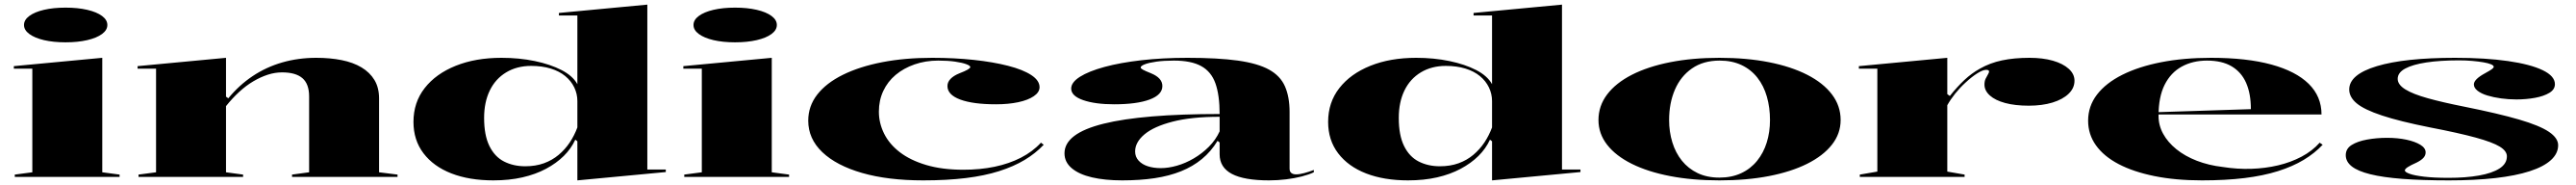

<svg xmlns="http://www.w3.org/2000/svg" viewBox="-20 -765 11158 800"><path d="M264 -582Q211 -582 170.5 -591.5Q130 -601 107 -618Q84 -635 84 -657Q84 -679 107 -696Q130 -713 170.5 -722.5Q211 -732 264 -732Q317 -732 358 -722.5Q399 -713 422 -696Q445 -679 445 -657Q445 -635 422 -618Q399 -601 358 -591.5Q317 -582 264 -582ZM44 0V-10L120 -20V-468H40V-479L423 -515V-20L498 -10V0Z M1702 -10V0H1245V-10L1319 -20V-348Q1319 -402 1290 -427Q1261 -452 1202 -452Q1171 -452 1140 -442Q1109 -432 1077.5 -413.5Q1046 -395 1016 -367.5Q986 -340 959 -306V-20L1033 -10V0H580V-10L656 -20V-468H576V-479L959 -515V-347L969 -340Q1016 -397 1074.5 -436Q1133 -475 1202.5 -495Q1272 -515 1350 -515Q1410 -515 1460 -505Q1510 -495 1546 -473.5Q1582 -452 1602 -419Q1622 -386 1622 -339V-20Z M2784 -745V-32H2864V-21L2481 15V-154L2472 -161Q2454 -122 2422 -90.5Q2390 -59 2345 -35Q2300 -11 2243 2Q2186 15 2117 15Q2013 15 1935.5 -15Q1858 -45 1814.5 -102Q1771 -159 1771 -238Q1771 -322 1819.5 -384Q1868 -446 1954 -480.5Q2040 -515 2152 -515Q2229 -515 2296.5 -501Q2364 -487 2412.5 -462Q2461 -437 2481 -401V-698H2401V-709ZM2281 -480Q2219 -480 2172.5 -452Q2126 -424 2101.5 -373.5Q2077 -323 2077 -255Q2077 -180 2100 -133.5Q2123 -87 2163.5 -66.5Q2204 -46 2255 -46Q2300 -46 2336 -59Q2372 -72 2400 -95.5Q2428 -119 2448 -149Q2468 -179 2481 -214V-328Q2481 -359 2467.5 -387Q2454 -415 2428.5 -436Q2403 -457 2365.5 -468.5Q2328 -480 2281 -480Z M3164 -582Q3111 -582 3070.5 -591.5Q3030 -601 3007 -618Q2984 -635 2984 -657Q2984 -679 3007 -696Q3030 -713 3070.5 -722.5Q3111 -732 3164 -732Q3217 -732 3258 -722.5Q3299 -713 3322 -696Q3345 -679 3345 -657Q3345 -635 3322 -618Q3299 -601 3258 -591.5Q3217 -582 3164 -582ZM2944 0V-10L3020 -20V-468H2940V-479L3323 -515V-20L3398 -10V0Z M3979 15Q3826 15 3714.5 -17Q3603 -49 3542 -107Q3481 -165 3481 -243Q3481 -306 3520 -356Q3559 -406 3631 -441.5Q3703 -477 3801 -496Q3899 -515 4018 -515Q4114 -515 4198 -506Q4282 -497 4346.5 -480.5Q4411 -464 4447 -440.5Q4483 -417 4483 -388Q4483 -366 4458 -349Q4433 -332 4390.5 -323Q4348 -314 4294 -314Q4195 -314 4139.5 -334.5Q4084 -355 4084 -393Q4084 -410 4097.5 -424Q4111 -438 4136 -448Q4183 -466 4183 -475Q4183 -481 4165.5 -487.5Q4148 -494 4117 -498.5Q4086 -503 4044 -503Q3989 -503 3941.5 -486.5Q3894 -470 3859.5 -441Q3825 -412 3806 -371.5Q3787 -331 3787 -282Q3787 -233 3809.5 -187.5Q3832 -142 3877.5 -107Q3923 -72 3992 -51.5Q4061 -31 4153 -31Q4226 -31 4288.5 -44Q4351 -57 4402 -83Q4453 -109 4489 -148L4501 -139Q4466 -102 4418.5 -73.5Q4371 -45 4308 -25Q4245 -5 4163.5 5Q4082 15 3979 15Z M5124 -515Q5256 -515 5342 -503Q5428 -491 5477 -464Q5526 -437 5546 -391.5Q5566 -346 5566 -281V-36Q5566 -23 5573.5 -17Q5581 -11 5594 -11Q5609 -11 5629.5 -16.5Q5650 -22 5671 -30V-20Q5650 -10 5619 -2Q5588 6 5551 10.5Q5514 15 5477 15Q5369 15 5316 -13Q5263 -41 5263 -98Q5263 -114 5263 -122Q5263 -130 5263 -136Q5263 -142 5263 -149L5254 -156Q5226 -110 5186.5 -77.5Q5147 -45 5096 -24.5Q5045 -4 4981.5 5.5Q4918 15 4841 15Q4766 15 4710 2Q4654 -11 4622.5 -37.5Q4591 -64 4591 -102Q4591 -188 4760 -230Q4929 -272 5263 -272Q5263 -353 5245 -404Q5227 -455 5183.5 -479Q5140 -503 5065 -503Q5022 -503 4989.5 -498.5Q4957 -494 4939 -487Q4921 -480 4921 -473Q4921 -469 4931 -463.5Q4941 -458 4966 -448Q5015 -428 5015 -393Q5015 -355 4959.5 -334.5Q4904 -314 4806 -314Q4724 -314 4672 -332Q4620 -350 4620 -382Q4620 -409 4658 -433Q4696 -457 4764 -475.5Q4832 -494 4924 -504.5Q5016 -515 5124 -515ZM5263 -260Q5141 -260 5059.5 -239Q4978 -218 4937.5 -184Q4897 -150 4897 -110Q4897 -87 4912 -70.5Q4927 -54 4952 -46Q4977 -38 5008 -38Q5041 -38 5078 -48.5Q5115 -59 5151 -80Q5187 -101 5216.5 -130.5Q5246 -160 5263 -197Z M6746 -745V-32H6826V-21L6443 15V-154L6434 -161Q6416 -122 6384 -90.5Q6352 -59 6307 -35Q6262 -11 6205 2Q6148 15 6079 15Q5975 15 5897.5 -15Q5820 -45 5776.5 -102Q5733 -159 5733 -238Q5733 -322 5781.5 -384Q5830 -446 5916 -480.5Q6002 -515 6114 -515Q6191 -515 6258.5 -501Q6326 -487 6374.5 -462Q6423 -437 6443 -401V-698H6363V-709ZM6243 -480Q6181 -480 6134.5 -452Q6088 -424 6063.5 -373.5Q6039 -323 6039 -255Q6039 -180 6062 -133.5Q6085 -87 6125.5 -66.5Q6166 -46 6217 -46Q6262 -46 6298 -59Q6334 -72 6362 -95.5Q6390 -119 6410 -149Q6430 -179 6443 -214V-328Q6443 -359 6429.5 -387Q6416 -415 6390.5 -436Q6365 -457 6327.5 -468.5Q6290 -480 6243 -480Z M7428 -515Q7546 -515 7642.5 -496Q7739 -477 7808.5 -441.5Q7878 -406 7915.5 -356.5Q7953 -307 7953 -246Q7953 -187 7915 -139Q7877 -91 7807.5 -56.5Q7738 -22 7642 -3.5Q7546 15 7428 15Q7311 15 7214.5 -3.5Q7118 -22 7048.5 -56.5Q6979 -91 6941.5 -139Q6904 -187 6904 -246Q6904 -307 6941.5 -356.5Q6979 -406 7048.5 -441.5Q7118 -477 7214.5 -496Q7311 -515 7428 -515ZM7429 -503Q7358 -503 7309 -469Q7260 -435 7235 -377Q7210 -319 7210 -246Q7210 -195 7224 -149.5Q7238 -104 7265.5 -70Q7293 -36 7333.5 -16.5Q7374 3 7428 3Q7481 3 7522 -16Q7563 -35 7591 -69.5Q7619 -104 7633 -149Q7647 -194 7647 -246Q7647 -300 7633.5 -347Q7620 -394 7592.5 -429Q7565 -464 7524 -483.5Q7483 -503 7429 -503Z M8036 0V-10L8112 -23V-468H8032V-479L8415 -515V-358L8426 -350Q8458 -390 8489 -419Q8520 -448 8556 -468Q8600 -493 8652.5 -504Q8705 -515 8771 -515Q8829 -515 8872.5 -502.5Q8916 -490 8941 -467.5Q8966 -445 8966 -416Q8966 -384 8940.5 -359.5Q8915 -335 8870.5 -321.5Q8826 -308 8768 -308Q8709 -308 8666 -319.5Q8623 -331 8599.5 -352Q8576 -373 8576 -399Q8576 -414 8581 -424.5Q8586 -435 8591 -443Q8596 -451 8596 -456Q8596 -463 8583 -463Q8569 -463 8545 -448Q8521 -433 8493 -407Q8469 -385 8449 -360Q8429 -335 8415 -310V-23L8490 -10V0Z M9558 -515Q9712 -515 9818.5 -486Q9925 -457 9980.5 -402.5Q10036 -348 10036 -270H9328V-280L9730 -293Q9730 -360 9709.5 -406.5Q9689 -453 9647 -478Q9605 -503 9540 -503Q9478 -503 9430.5 -477Q9383 -451 9356.5 -398.5Q9330 -346 9330 -264Q9330 -223 9350 -186.5Q9370 -150 9407 -120Q9444 -90 9495.5 -70Q9547 -50 9608 -43Q9671 -33 9732 -35Q9793 -37 9848 -50Q9903 -63 9949.5 -87.5Q9996 -112 10028 -148L10041 -139Q10006 -102 9958.5 -73.5Q9911 -45 9847.5 -25Q9784 -5 9702.5 5Q9621 15 9518 15Q9404 15 9312.5 -3.5Q9221 -22 9157 -55.5Q9093 -89 9059 -136.5Q9025 -184 9025 -243Q9025 -306 9063.5 -356Q9102 -406 9173 -441.5Q9244 -477 9341.5 -496Q9439 -515 9558 -515Z M10588 15Q10471 15 10386.5 8.5Q10302 2 10247.5 -11.5Q10193 -25 10167 -45.5Q10141 -66 10141 -94Q10141 -122 10166.5 -138Q10192 -154 10233.5 -161.5Q10275 -169 10320 -169Q10366 -169 10403.5 -161Q10441 -153 10464 -139Q10487 -125 10487 -106Q10487 -93 10477.5 -82.5Q10468 -72 10448 -62Q10421 -50 10409 -42Q10397 -34 10397 -28Q10397 -21 10417.5 -13.5Q10438 -6 10480.5 -1Q10523 4 10587 4Q10661 4 10718 -6Q10775 -16 10807 -36.5Q10839 -57 10839 -89Q10839 -112 10808 -131Q10777 -150 10704 -170Q10631 -190 10506 -214Q10375 -240 10298 -265.5Q10221 -291 10188.5 -318Q10156 -345 10156 -378Q10156 -443 10276 -479Q10396 -515 10614 -515Q10746 -515 10843.5 -501Q10941 -487 10994 -461.5Q11047 -436 11047 -401Q11047 -378 11023 -363.5Q10999 -349 10961 -342Q10923 -335 10880 -335Q10846 -335 10813.5 -339.5Q10781 -344 10754.5 -352Q10728 -360 10712 -372.5Q10696 -385 10696 -400Q10696 -422 10744 -448Q10766 -460 10774 -466Q10782 -472 10782 -476Q10782 -482 10770 -487Q10758 -492 10737.5 -495.5Q10717 -499 10689.5 -501.5Q10662 -504 10632 -504Q10550 -504 10490.5 -495Q10431 -486 10398.5 -468.5Q10366 -451 10366 -424Q10366 -399 10399 -378.5Q10432 -358 10497 -340Q10562 -322 10653 -304Q10803 -274 10892 -248Q10981 -222 11021 -195Q11061 -168 11061 -137Q11061 -101 11029.5 -72.5Q10998 -44 10937.5 -24.5Q10877 -5 10789 5Q10701 15 10588 15Z"/></svg>

Font: Kalnia Expanded Medium
Style: Regular
Weight: 500
Width: 7
Designer: Frida Medrano
Foundry: Frida Medrano
Version: Version 1.105